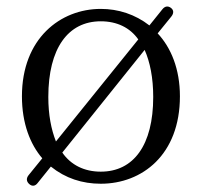

<svg xmlns="http://www.w3.org/2000/svg" viewBox="-20 -560 635 604"><path d="M99 15 140 -36C186 1 239 18 297 18C427 18 546 -73 546 -257C546 -343 518 -410 476 -455L519 -508C527 -518 527 -528 518 -535C509 -542 499 -541 491 -531L450 -480C405 -515 352 -532 297 -532C170 -532 49 -439 49 -257C49 -172 75 -106 113 -62L70 -9C62 1 63 11 72 19C81 27 91 26 99 15ZM132 -255C132 -408 194 -493 297 -493C348 -493 389 -473 415 -436L156 -115C141 -153 132 -199 132 -255ZM176 -80 435 -403C452 -365 462 -315 462 -255C462 -103 400 -20 297 -20C245 -20 203 -41 176 -80Z"/></svg>

Font: 寒蝉锦书宋
Style: Regular
Weight: 400
Designer: 寒蝉锦书宋{Warren} 思源宋体{Ryoko NISHIZUKA 西塚涼子 (kana & ideographs); Frank Grießhammer (Latin, Greek & Cyrillic); Wenlong ZHANG 
Foundry: Adobe & ChillType
Version: Version 2.000;Glyphs 3.1.1 (3135)